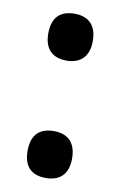

<svg xmlns="http://www.w3.org/2000/svg" viewBox="-69 -583 397 633"><g transform="rotate(10 129.5 -267.0)"><path d="M130 -385C169 -385 204 -405 204 -463C204 -523 169 -542 130 -542C88 -542 55 -523 55 -463C55 -405 88 -385 130 -385ZM130 8C169 8 204 -11 204 -70C204 -130 169 -149 130 -149C88 -149 55 -130 55 -70C55 -11 88 8 130 8Z"/></g></svg>

Font: Noto Serif Bengali ExtraCondensed ExtraBold
Style: Regular
Weight: 800
Width: 2
Designer: Juan Bruce, Universal Thirst, Indian Type Foundry and the Monotype Design Team.
Foundry: Monotype Imaging Inc.
Version: Version 2.003